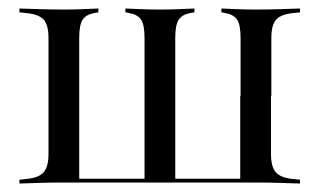

<svg xmlns="http://www.w3.org/2000/svg" viewBox="-20 -433 755 453"><path d="M130.6 -2.4Q101.6 -2.4 77 -1.6Q52.4 -0.8 25.8 0V-8.9L39.5 -10.5Q70.2 -12.9 82.3 -25.8Q94.4 -38.7 94.4 -69.4V-343.5Q94.4 -375 82.3 -387.5Q70.2 -400 39.5 -402.4L25.8 -404V-412.9Q52.4 -412.1 77 -411.3Q101.6 -410.5 130.6 -410.5Q153.2 -410.5 173 -411.3Q192.7 -412.1 212.1 -412.9V-404L203.2 -402.4Q183.9 -399.2 175.4 -387.1Q166.9 -375 166.9 -343.5V-11.3H613.7L620.2 -2.4H130.6ZM321 -3.2V-343.5Q321 -375 312.5 -387.1Q304 -399.2 283.9 -402.4L275.8 -404V-412.9Q295.2 -412.1 314.5 -411.3Q333.9 -410.5 357.3 -410.5Q379.8 -410.5 399.6 -411.3Q419.4 -412.1 438.7 -412.9V-404L429.8 -402.4Q410.5 -399.2 402 -387.1Q393.5 -375 393.5 -343.5V-3.2ZM547.6 -206.5V-343.5Q547.6 -375 539.1 -387.1Q530.6 -399.2 510.5 -402.4L502.4 -404V-412.9Q521.8 -412.1 541.1 -411.3Q560.5 -410.5 583.9 -410.5Q612.1 -410.5 636.7 -411.3Q661.3 -412.1 687.9 -412.9V-404L674.2 -402.4Q644.4 -400 632.3 -387.5Q620.2 -375 620.2 -343.5V-206.5ZM546.8 -2.4V-206.5H619.4V-69.4Q619.4 -38.7 631.5 -25.8Q643.5 -12.9 673.4 -10.5L687.9 -8.9V0Q661.3 -0.8 636.3 -1.6Q611.3 -2.4 583.1 -2.4H582.3Z"/></svg>

Font: Playfair 144pt SemiCondensed Light
Style: Regular
Weight: 300
Width: 4
Designer: Claus Eggers Sørensen
Foundry: Claus Eggers Sørensen
Version: Version 2.203